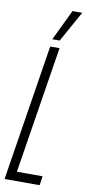

<svg xmlns="http://www.w3.org/2000/svg" viewBox="-105 -933 439 971"><g transform="rotate(10 114.5 -448.0)"><path d="M-6 0 105 -700H153L49 -47H181L174 0ZM109 -738 185 -896H235L147 -738Z"/></g></svg>

Font: Georama ExtraCondensed Light
Style: Italic
Weight: 300
Width: 2
Italic angle: -9°
Designer: Jean-Baptiste Levee
Foundry: Production Type
Version: Version 1.000